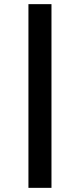

<svg xmlns="http://www.w3.org/2000/svg" viewBox="-20 -725 385 925"><path d="M117 180V-705H228V180Z"/></svg>

Font: Nunito Sans 10pt Expanded SemiBold
Style: Regular
Weight: 600
Width: 7
Designer: Vernon Adams
Foundry: Vernon Adams
Version: Version 3.101;gftools[0.9.27]